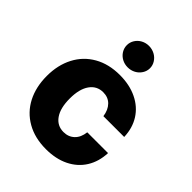

<svg xmlns="http://www.w3.org/2000/svg" viewBox="-213 -872 1002 1002"><g transform="rotate(45 287.5 -371.0)"><path d="M32.2 -263.7Q32.2 -344.7 64.5 -406.5Q96.7 -468.3 157 -502.7Q217.3 -537.1 298.8 -537.1Q370.6 -537.1 425.3 -510.7Q480 -484.4 510.5 -436.3Q541 -388.2 543 -324.2H389.6Q383.8 -365.2 360.6 -388.7Q337.4 -412.1 300.8 -412.1Q254.4 -412.1 227.3 -373.8Q200.2 -335.4 200.2 -265.6Q200.2 -194.8 227.1 -156.5Q253.9 -118.2 300.8 -118.2Q336.9 -118.2 360.8 -140.9Q384.8 -163.6 389.6 -205.1H543Q540.5 -140.6 510.3 -92Q480 -43.5 425.8 -16.8Q371.6 9.8 298.8 9.8Q216.8 9.8 156.5 -24.7Q96.2 -59.1 64.2 -120.8Q32.2 -182.6 32.2 -263.7ZM213.9 -672.9Q213.9 -694.3 225.3 -712.6Q236.8 -731 256.3 -741.5Q275.9 -752 298.8 -752Q321.8 -752 341.6 -741.5Q361.3 -731 373 -712.6Q384.8 -694.3 384.8 -672.9Q384.8 -651.4 373 -633.1Q361.3 -614.7 341.6 -604.2Q321.8 -593.8 298.8 -593.8Q275.9 -593.8 256.3 -604.2Q236.8 -614.7 225.3 -633.1Q213.9 -651.4 213.9 -672.9Z"/></g></svg>

Font: Pretendard JP ExtraBold
Style: Regular
Weight: 800
Designer: Base glyphs from Inter by Rasmus Andersson; Hangeul glyphs from Noto Sans CJK(Source Han Sans) by Jang Soo-young and Kan
Foundry: Kil Hyung-jin
Version: Version 1.309